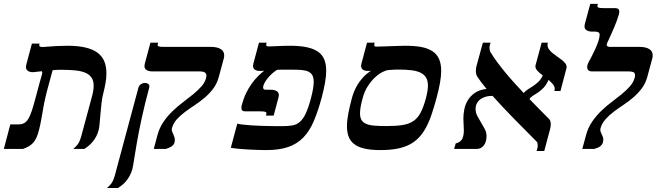

<svg xmlns="http://www.w3.org/2000/svg" viewBox="-42 -757 3388 976"><path d="M459.5 -96.2Q454.6 -77.1 446.3 -62Q438 -46.9 428 -35.2Q418 -23.4 407.5 -14.9Q397 -6.3 387.2 0H330.1Q341.3 -8.3 352.3 -22.2Q363.3 -36.1 371.1 -64.9L426.3 -269.5Q434.1 -298.8 434.1 -321.3Q434.1 -346.2 423.6 -362.1Q413.1 -377.9 392.3 -387Q371.6 -396 340.3 -399.2Q309.1 -402.3 267.6 -402.3Q257.8 -402.3 247.3 -401.9Q236.8 -401.4 225.6 -400.4L206.5 -330.1Q200.7 -309.6 196.5 -293Q192.4 -276.4 189 -262.2Q185.5 -248 183.1 -235.8Q180.7 -223.6 178.7 -211.9Q172.4 -173.8 167 -145.3Q161.6 -116.7 156 -95.2Q150.4 -73.7 143.8 -58.6Q137.2 -43.5 127.7 -32.5Q118.2 -21.5 105.5 -13.9Q92.8 -6.3 75.2 0H-22.5L10.3 -124.5H50.8Q68.4 -124.5 80.6 -131.1Q92.8 -137.7 102.1 -153.1Q111.3 -168.5 119.9 -194.3Q128.4 -220.2 138.7 -259.3L160.2 -339.4Q165 -357.4 168.7 -369.1Q172.4 -380.9 172.9 -387.7Q172.9 -391.6 170.4 -395L130.9 -390.6Q128.4 -390.1 123.5 -390.1Q109.4 -390.1 99.6 -397Q89.8 -403.8 89.8 -417Q89.8 -421.4 91.3 -427.2L120.1 -535.2H159.2L157.7 -529.8Q157.2 -528.8 157.2 -526.9Q157.2 -522.9 160.9 -520.5Q164.6 -518.1 174.8 -518.1Q177.7 -518.1 181.2 -518.3Q184.6 -518.6 188.5 -519Q214.8 -521.5 244.4 -522.9Q273.9 -524.4 300.3 -524.4Q354 -524.4 391.8 -515.6Q429.7 -506.8 453.4 -489.3Q477.1 -471.7 488 -445.6Q499 -419.4 499 -384.8Q499 -361.8 494.6 -335.9Q490.2 -310.1 482.4 -279.8Q477.1 -260.3 474.1 -233.2Q471.2 -206.1 468.8 -179.2Q466.3 -152.3 464.4 -129.6Q462.4 -106.9 459.5 -96.2Z M732.9 -394Q715.3 -394 703.9 -400.6Q692.4 -407.2 692.4 -421.4Q692.4 -426.3 693.8 -432.1L722.7 -540H761.7L759.8 -531.7Q759.3 -530.3 759.3 -527.8Q759.3 -523.4 765.4 -521Q771.5 -518.6 789.6 -518.6H1031.2Q1061.5 -518.6 1079.6 -507.8Q1097.7 -497.1 1097.7 -475.1Q1097.7 -467.8 1095.7 -460.4L1070.3 -366.2Q1061 -331.5 1041.5 -305.9Q1022 -280.3 997.8 -259.8Q973.6 -239.3 947.5 -222.2Q921.4 -205.1 897.9 -187.5Q874.5 -169.9 856.7 -150.4Q838.9 -130.9 832 -105Q831.1 -101.1 831.1 -99.1Q831.1 -93.3 833.5 -87.2Q835.9 -81.1 838.9 -74.7Q841.8 -68.4 844.2 -61Q846.7 -53.7 846.7 -45.9Q846.7 -26.9 835.2 -16.8Q823.7 -6.8 800.8 0H739.7L758.3 -69.8Q768.6 -107.9 789.1 -137.7Q809.6 -167.5 835 -191.9Q860.4 -216.3 887.9 -237.1Q915.5 -257.8 939.7 -277.6Q963.9 -297.4 981.7 -317.4Q999.5 -337.4 1005.9 -361.3Q1007.3 -367.2 1007.3 -372.6Q1007.3 -394 975.1 -394ZM716.3 -311Q692.9 -223.6 677.7 -153.3Q662.6 -83 653.6 -30.8Q644.5 21.5 639.4 54.9Q634.3 88.4 630.9 102.5Q625.5 121.6 617.2 136.7Q608.9 151.9 599.1 163.6Q589.4 175.3 578.6 183.8Q567.9 192.4 558.1 198.7H501.5Q512.7 190.4 523.4 176.5Q534.2 162.6 542 133.8L661.6 -311Q665 -323.2 674.8 -329.3Q684.6 -335.4 695.3 -335.4Q704.1 -335.4 710.7 -331.1Q717.3 -326.7 717.3 -317.4Q717.3 -315.9 717 -314.5Q716.8 -313 716.3 -311Z M1592.8 -259.3Q1574.2 -190.4 1552.7 -140.4Q1531.2 -90.3 1499.8 -57.9Q1468.3 -25.4 1423.1 -9.8Q1377.9 5.9 1312 5.9Q1293 5.9 1267.8 5.1Q1242.7 4.4 1217.5 2.9Q1192.4 1.5 1169.4 -0.7Q1146.5 -2.9 1131.3 -5.9L1164.1 -128.4Q1176.3 -125.5 1195.8 -123.3Q1215.3 -121.1 1238.3 -119.6Q1261.2 -118.2 1285.4 -117.4Q1309.6 -116.7 1330.8 -116.2Q1352.1 -115.7 1368.4 -115.7Q1384.8 -115.7 1392.1 -115.7Q1422.4 -115.7 1444.1 -119.4Q1465.8 -123 1482.4 -137.5Q1499 -151.9 1512.5 -180.7Q1525.9 -209.5 1539.1 -259.3Q1552.7 -310.5 1552.7 -340.3Q1552.7 -361.8 1545.9 -374.3Q1539.1 -386.7 1525.4 -393.1Q1511.7 -399.4 1491.9 -401.1Q1472.2 -402.8 1446.8 -402.8Q1438 -402.8 1427.5 -402.8Q1417 -402.8 1406.5 -402.8Q1396 -402.8 1385.7 -402.8Q1375.5 -402.8 1367.2 -402.3Q1353 -394 1340.1 -382.1Q1327.1 -370.1 1317.1 -357.4Q1307.1 -344.7 1301.3 -332.8Q1295.4 -320.8 1295.4 -313Q1295.4 -300.8 1309.1 -300.8H1335Q1352.5 -300.8 1364 -294.2Q1375.5 -287.6 1375.5 -273.4Q1375.5 -268.6 1374 -262.7L1349.1 -169.4H1310.1L1312 -177.7Q1312.5 -179.2 1312.5 -181.2Q1312.5 -186 1306.4 -188.5Q1300.3 -190.9 1282.2 -190.9H1204.6Q1197.3 -190.9 1191.2 -194.3Q1185.1 -197.8 1185.1 -209Q1185.1 -215.3 1187 -222.7Q1195.8 -256.3 1208.7 -283Q1221.7 -309.6 1236.8 -330.8Q1252 -352.1 1268.3 -368.4Q1284.7 -384.8 1300.8 -397.5Q1293.9 -396.5 1288.3 -396.5Q1282.7 -396.5 1277.8 -396.5Q1263.7 -396.5 1253.9 -402.8Q1244.1 -409.2 1244.1 -422.4Q1244.1 -426.8 1245.6 -432.1L1274.4 -540H1313.5L1312 -534.7Q1311 -530.8 1311 -529.3Q1311 -525.4 1313.7 -523.2Q1316.4 -521 1323.2 -521Q1330.6 -521 1342.5 -521.5Q1354.5 -522 1369.1 -522.7Q1383.8 -523.4 1400.1 -523.9Q1416.5 -524.4 1432.6 -524.4Q1482.9 -524.4 1518.1 -516.8Q1553.2 -509.3 1575 -493.9Q1596.7 -478.5 1606.4 -454.6Q1616.2 -430.7 1616.2 -397.9Q1616.2 -370.1 1610.1 -335.7Q1604 -301.3 1592.8 -259.3Z M1747.1 -259.3Q1750.5 -272 1757.1 -289.3Q1763.7 -306.6 1774.9 -325.4Q1786.1 -344.2 1803 -363Q1819.8 -381.8 1844.2 -397.5Q1839.8 -396.5 1835.2 -396.5Q1830.6 -396.5 1827.1 -396.5Q1813 -396.5 1803.2 -402.8Q1793.5 -409.2 1793.5 -422.4Q1793.5 -426.8 1794.9 -432.1L1823.7 -540H1862.8L1861.3 -534.7Q1860.8 -532.7 1860.6 -531.2Q1860.4 -529.8 1860.4 -528.3Q1860.4 -524.4 1862.8 -522.2Q1865.2 -520 1872.6 -520Q1879.9 -520 1899.7 -520.8Q1919.4 -521.5 1942.4 -522.2Q1965.3 -522.9 1986.8 -523.7Q2008.3 -524.4 2019 -524.4Q2067.4 -524.4 2101.8 -517.6Q2136.2 -510.7 2158.2 -495.4Q2180.2 -480 2190.4 -455.8Q2200.7 -431.6 2200.7 -397.5Q2200.7 -369.6 2194.6 -335.7Q2188.5 -301.8 2177.2 -259.3Q2164.6 -212.4 2151.6 -174.3Q2138.7 -136.2 2122.6 -106.9Q2106.4 -77.6 2085.7 -56.2Q2064.9 -34.7 2037.6 -21Q2010.3 -7.3 1974.4 -0.7Q1938.5 5.9 1891.6 5.9Q1844.2 5.9 1811.8 -1.5Q1779.3 -8.8 1759.3 -23.9Q1739.3 -39.1 1730.5 -61.8Q1721.7 -84.5 1721.7 -114.7Q1721.7 -144 1728.5 -179.9Q1735.4 -215.8 1747.1 -259.3ZM2123.5 -259.3Q2133.3 -296.9 2133.3 -321.3Q2133.3 -346.7 2123.8 -362.5Q2114.3 -378.4 2095.7 -387.5Q2077.1 -396.5 2049.8 -399.9Q2022.5 -403.3 1986.3 -403.3Q1975.6 -403.3 1964.6 -403.1Q1953.6 -402.8 1932.6 -400.9Q1919.9 -399.9 1901.4 -390.4Q1882.8 -380.9 1863.8 -363Q1844.7 -345.2 1827.9 -319.3Q1811 -293.5 1801.8 -259.3Q1794.9 -234.4 1791.5 -215.1Q1788.1 -195.8 1788.1 -181.2Q1788.1 -159.7 1795.9 -146.7Q1803.7 -133.8 1820.1 -127Q1836.4 -120.1 1862.3 -118.2Q1888.2 -116.2 1924.3 -116.2Q1972.7 -116.2 2005.4 -121.6Q2038.1 -127 2060.3 -142.3Q2082.5 -157.7 2096.9 -185.8Q2111.3 -213.9 2123.5 -259.3Z M2384.3 -367.2Q2380.4 -373.5 2378.7 -380.9Q2377 -388.2 2377 -396.5Q2377 -410.6 2380.4 -422.4L2412.6 -540H2451.7L2447.8 -526.9Q2446.3 -521.5 2446.3 -514.6Q2446.3 -508.8 2447.5 -502.4Q2448.7 -496.1 2451.2 -492.2Q2465.8 -467.8 2485.1 -441.7Q2504.4 -415.5 2526.4 -388.9Q2548.3 -362.3 2572.3 -335.9Q2596.2 -309.6 2620.1 -284.2Q2628.4 -294.4 2641.6 -302.7Q2654.8 -311 2669.2 -320.6Q2683.6 -330.1 2696.5 -342.8Q2709.5 -355.5 2716.8 -374Q2701.2 -385.3 2690.4 -396.7Q2679.7 -408.2 2679.7 -419.4Q2679.7 -422.9 2680.2 -424.8L2711.4 -540H2742.7Q2741.2 -534.2 2741.2 -529.3Q2741.2 -517.1 2748.3 -506.8Q2755.4 -496.6 2766.4 -487.5Q2777.3 -478.5 2789.8 -470Q2802.2 -461.4 2813.2 -452.9Q2824.2 -444.3 2831.3 -435.3Q2838.4 -426.3 2838.4 -416Q2838.4 -414.6 2838.1 -413.1Q2837.9 -411.6 2837.4 -409.7L2807.1 -294.4H2775.9Q2777.8 -298.8 2777.8 -305.2Q2777.8 -317.4 2768.6 -328.6Q2759.3 -339.8 2746.6 -351.1Q2735.4 -325.7 2721.2 -311Q2707 -296.4 2692.9 -286.9Q2678.7 -277.3 2667 -270.3Q2655.3 -263.2 2649.4 -253.4Q2677.2 -224.1 2702.9 -198.7Q2728.5 -173.3 2749 -152.3Q2753.9 -147 2755.9 -140.1Q2757.8 -133.3 2757.8 -126Q2757.8 -118.7 2756.6 -111.3Q2755.4 -104 2753.4 -97.2L2724.6 10.7H2685.5L2689.5 -2.4Q2690.4 -5.9 2690.9 -10Q2691.4 -14.2 2691.4 -18.6Q2691.4 -23.9 2690.2 -29.1Q2689 -34.2 2686 -37.1Q2657.2 -66.4 2627.4 -96.2Q2597.7 -126 2568.8 -155.5Q2540 -185.1 2512.9 -213.9Q2485.8 -242.7 2461.9 -269.5H2456.1Q2441.4 -269.5 2427 -265.4Q2412.6 -261.2 2401.1 -253.2Q2389.6 -245.1 2382.6 -232.4Q2375.5 -219.7 2375.5 -203.1Q2375.5 -184.6 2384.3 -167.7Q2393.1 -150.9 2403.3 -134.3Q2413.6 -117.7 2422.4 -100.8Q2431.2 -84 2431.2 -64.9Q2431.2 -48.8 2427 -36.6Q2422.9 -24.4 2416.3 -16.4Q2409.7 -8.3 2400.9 -4.2Q2392.1 0 2383.3 0H2266.6L2274.4 -27.8Q2299.8 -34.7 2307.9 -51.5Q2315.9 -68.4 2315.9 -93.8Q2315.9 -107.9 2314.7 -122.8Q2313.5 -137.7 2313.5 -154.8Q2313.5 -177.2 2318.4 -201.7Q2323.2 -226.1 2336.2 -247.6Q2349.1 -269 2372.1 -284.9Q2395 -300.8 2431.2 -305.2Q2417 -322.3 2405.3 -337.6Q2393.6 -353 2384.3 -367.2Z M3023.4 -34.7Q3019.5 -21 3008.5 -12.9Q2997.6 -4.9 2979 0H2918L2937 -69.8Q2947.3 -108.4 2968 -138.4Q2988.8 -168.5 3013.9 -192.9Q3039.1 -217.3 3066.4 -237.8Q3093.8 -258.3 3117.7 -277.8Q3141.6 -297.4 3159.7 -317.6Q3177.7 -337.9 3184.1 -361.3Q3186 -368.7 3186 -375Q3186 -386.7 3177.5 -390.4Q3168.9 -394 3153.3 -394H2967.8Q2954.6 -394 2948.7 -400.1Q2942.9 -406.2 2942.9 -416Q2942.9 -427.7 2949.7 -440.4Q2957 -453.6 2966.8 -472.4Q2976.6 -491.2 2985.4 -511Q2994.1 -530.8 3000.2 -549.3Q3006.3 -567.9 3006.3 -580.6Q3006.3 -596.2 2983.9 -596.2H2969.7Q2952.1 -596.2 2940.7 -602.8Q2929.2 -609.4 2929.2 -623.5Q2929.2 -628.4 2930.7 -634.3L2958.5 -737.3H2997.6L2995.1 -729Q2994.6 -728 2994.6 -725.6Q2994.6 -720.7 3000.7 -718.3Q3006.8 -715.8 3025.4 -715.8H3086.4Q3093.8 -715.8 3099.9 -712.2Q3106 -708.5 3106 -697.3Q3106 -691.4 3104 -684.1Q3096.2 -655.8 3080.3 -618.4Q3064.5 -581.1 3045.4 -540.5Q3044.4 -538.1 3043.2 -535.2Q3042 -532.2 3042 -529.3Q3042 -524.9 3045.7 -521.7Q3049.3 -518.6 3060.1 -518.6H3210Q3240.2 -518.6 3258.1 -507.8Q3275.9 -497.1 3275.9 -475.6Q3275.9 -467.8 3273.9 -460.4L3248.5 -366.2Q3239.3 -332.5 3220.2 -307.4Q3201.2 -282.2 3177 -261.5Q3152.8 -240.7 3126.2 -223.1Q3099.6 -205.6 3076.2 -187.7Q3052.7 -169.9 3035.2 -149.9Q3017.6 -129.9 3010.7 -105Q3009.8 -102.5 3009.8 -100.8Q3009.8 -99.1 3009.8 -96.7Q3009.8 -90.3 3012.2 -84.7Q3014.6 -79.1 3017.3 -73.2Q3020 -67.4 3022.5 -61Q3024.9 -54.7 3024.9 -46.9Q3024.9 -41 3023.4 -34.7Z"/></svg>

Font: Arian AMU Serif
Style: Bold Italic
Weight: 700
Italic angle: -15°
Designer: Ruben Hakobyan (Tarumian)
Foundry: Ruben Hakobyan (Tarumian)
Version: Version 1.002